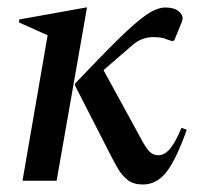

<svg xmlns="http://www.w3.org/2000/svg" viewBox="-20 -482 533 512"><path d="M40 0 107 -388 31 -422V-430L209 -462H212L131 0ZM361 10Q336 10 320.5 -2Q305 -14 293.5 -34Q282 -54 269 -80L180 -254V-259Q252 -335 297.5 -379.5Q343 -424 371 -443Q399 -462 421 -462Q433 -462 441.5 -459.5Q450 -457 455 -453Q460 -449 463.5 -444Q467 -439 467 -432Q467 -430 465 -424L445 -375L440 -372L422 -378Q413 -383 387 -383Q376 -383 363 -379Q350 -375 336 -364L256 -295L355 -114Q368 -89 378 -78.5Q388 -68 402 -68Q419 -68 433.5 -85.5Q448 -103 464 -141L478 -136Q450 -57 424 -23.5Q398 10 361 10Z"/></svg>

Font: Spectral SC Medium
Style: Italic
Weight: 500
Italic angle: -10°
Designer: Jean-Baptiste Levee
Foundry: Production Type
Version: Version 2.001